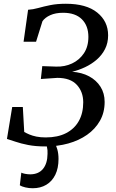

<svg xmlns="http://www.w3.org/2000/svg" viewBox="-20 -771 616 1022"><path d="M221 8.5Q170 8.5 130.2 0.8Q90.5 -7 62.2 -16.8Q34 -26.5 17 -31.5L45 -201.5H101.5L109 -68.5Q121.5 -61.5 136.8 -55Q152 -48.5 173.5 -44Q195 -39.5 223.5 -39.5Q287 -39.5 331.5 -62.2Q376 -85 399.5 -126.8Q423 -168.5 423 -226.5Q423 -282.5 388.8 -319.5Q354.5 -356.5 285.5 -356.5L197.5 -350.5L205 -419L279 -416.5Q324.5 -415 363.5 -433.2Q402.5 -451.5 426.5 -487.2Q450.5 -523 450.5 -574.5Q450.5 -634 415.8 -668.5Q381 -703 316 -703Q275.5 -703 247.5 -690.2Q219.5 -677.5 206 -658L172 -549H105.5L129.5 -719Q155.5 -720.5 184 -728.5Q212.5 -736.5 248.2 -743.8Q284 -751 330.5 -751Q439.5 -751 497.5 -704.2Q555.5 -657.5 555.5 -583Q555.5 -542 539 -509.8Q522.5 -477.5 494.8 -453.5Q467 -429.5 433 -413.5Q399 -397.5 364 -389Q415.5 -385.5 454.2 -364.8Q493 -344 515 -309.2Q537 -274.5 537 -228.5Q537 -172 512 -128Q487 -84 443.5 -53.5Q400 -23 343 -7.2Q286 8.5 221 8.5ZM246.5 -14 270 -12Q279 2 285.2 24.5Q291.5 47 291.5 75Q291.5 124 274.5 159Q257.5 194 226.5 212.5Q195.5 231 154 231Q134.5 231 115 226.5Q95.5 222 85.5 215L93.5 148Q99.5 151.5 113.2 154.2Q127 157 141.5 157Q185.5 156.5 209 127.8Q232.5 99 233 48Q234 27 230.2 12.8Q226.5 -1.5 223 -12Z"/></svg>

Font: Merriweather 36pt
Style: Italic
Weight: 400
Italic angle: -7.8°
Version: Version 2.101